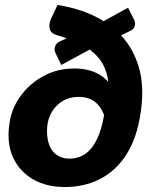

<svg xmlns="http://www.w3.org/2000/svg" viewBox="-20 -743 606 771"><path d="M240 8Q167 8 113.5 -22.5Q60 -53 33.5 -108.5Q7 -164 17 -240Q24 -303 60.5 -354.5Q97 -406 153.5 -437Q210 -468 278 -468Q308 -468 333 -462Q358 -456 378.5 -444Q399 -432 415 -414Q410 -455 392.5 -486.5Q375 -518 340 -544L226 -482L203 -530Q196 -544 201.5 -557.5Q207 -571 223 -578L247 -589Q245 -590 229 -595.5Q213 -601 208 -602Q184 -609 179.5 -628Q175 -647 187 -672L211 -723Q263 -715 309.5 -699Q356 -683 396 -658L494 -712L519 -663Q525 -650 520.5 -637Q516 -624 501 -618L466 -601Q514 -550 536.5 -476.5Q559 -403 547 -306Q538 -231 513.5 -172.5Q489 -114 449 -74Q410 -34 357 -13Q304 8 240 8ZM258 -106Q295 -106 322.5 -125Q350 -144 369 -183Q388 -222 398 -281Q390 -302 377 -318.5Q364 -335 344 -344.5Q324 -354 296 -354Q261 -354 234.5 -339Q208 -324 191 -298Q174 -272 170 -239Q166 -199 175 -169Q184 -139 205.5 -122.5Q227 -106 258 -106Z"/></svg>

Font: Aleo Black
Style: Italic
Weight: 900
Italic angle: -7°
Designer: Alessio Laiso
Foundry: Alessio Laiso
Version: Version 2.001;gftools[0.9.29]